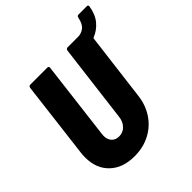

<svg xmlns="http://www.w3.org/2000/svg" viewBox="-212 -936 1092 1092"><g transform="rotate(-45 334.0 -390.0)"><path d="M668 -776Q659 -720 630 -685.5Q601 -651 560 -635Q556 -634 556 -630L505 -221Q497 -153 462 -101Q427 -49 371.5 -20.5Q316 8 247 8Q153 8 98 -44.5Q43 -97 43 -186Q43 -209 45 -221L102 -688Q103 -693 106.5 -696.5Q110 -700 115 -700H253Q258 -700 261 -696.5Q264 -693 263 -688L205 -213Q204 -208 204 -199Q204 -169 220.5 -151.5Q237 -134 265 -134Q296 -134 317.5 -156Q339 -178 343 -213L402 -688Q403 -693 406.5 -696.5Q410 -700 415 -700H500Q525 -700 547 -716Q569 -732 578 -776Q579 -782 582.5 -785Q586 -788 591 -788H658Q664 -788 666.5 -785Q669 -782 668 -776Z"/></g></svg>

Font: Barlow Semi Condensed ExtraBold
Style: Italic
Weight: 800
Width: 4
Italic angle: -7°
Designer: Jeremy Tribby
Foundry: Tribby Type
Version: Version 1.408